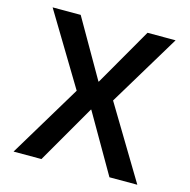

<svg xmlns="http://www.w3.org/2000/svg" viewBox="-107 -834 926 938"><g transform="rotate(15 356.0 -365.0)"><path d="M264 -367 45 -730H187L355 -438H357L525 -730H667L448 -367L669 0H528L357 -296H355L184 0H43Z"/></g></svg>

Font: Enso SemiBold
Style: Regular
Weight: 600
Designer: Coji Morishita
Foundry: UNDERFOREST DESIGN
Version: Version 1.000